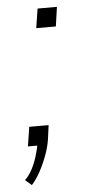

<svg xmlns="http://www.w3.org/2000/svg" viewBox="-49 -522 317 692"><g transform="rotate(-5 109.5 -176.0)"><path d="M38 140 15 120Q29 107 40.5 86Q52 65 60 39Q68 13 72 -10L70 0H36L47 -70H117L110 -18Q106 8 95 38Q84 68 69 95.5Q54 123 38 140ZM103 -422 114 -492H184L174 -422Z"/></g></svg>

Font: Nunito Sans 7pt Condensed ExtraLight
Style: Italic
Weight: 250
Width: 3
Italic angle: -9°
Designer: Vernon Adams
Foundry: Vernon Adams
Version: Version 3.101;gftools[0.9.27]